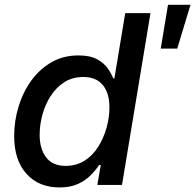

<svg xmlns="http://www.w3.org/2000/svg" viewBox="-20 -783 827 813"><path d="M231.9 10.7Q144 10.7 92 -47.1Q40 -105 40 -206.5Q40 -270 58.3 -330.8Q76.7 -391.6 111.8 -440.7Q147 -489.7 197.3 -519Q247.6 -548.3 312 -548.3Q361.3 -548.3 390.9 -532.2Q420.4 -516.1 436.3 -493.4Q452.1 -470.7 459.5 -451.2H464.4L510.3 -727.5H617.2L496.6 0H392.1L406.7 -84H399.4Q385.3 -62.5 363.5 -40.5Q341.8 -18.6 309.6 -3.9Q277.3 10.7 231.9 10.7ZM257.8 -80.6Q303.2 -80.6 337.9 -102.5Q372.6 -124.5 395.8 -161.4Q418.9 -198.2 431.2 -241.9Q443.4 -285.6 443.4 -329.1Q443.4 -388.2 415.5 -422.6Q387.7 -457 332.5 -457Q287.1 -457 252.9 -435.3Q218.8 -413.6 195.3 -377.7Q171.9 -341.8 159.9 -298.3Q147.9 -254.9 147.9 -211.9Q147.9 -152.8 175.3 -116.7Q202.6 -80.6 257.8 -80.6ZM660.6 -577.1 691.4 -762.7H786.6L730.5 -577.1Z"/></svg>

Font: Inter 17pt Medium
Style: Italic
Weight: 500
Italic angle: -9.3988°
Version: Version 4.001;git-66647c0bb